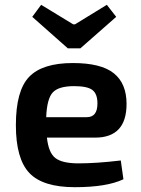

<svg xmlns="http://www.w3.org/2000/svg" viewBox="-20 -766 588 798"><path d="M314 -565H262L114 -696L151 -746L284 -665H292L424 -746L463 -696ZM306 -87Q381 -87 482 -99L493 -21Q424 12 291 12Q158 12 102 -47Q46 -106 46 -246Q46 -389 101 -446.5Q156 -504 283 -504Q400 -504 453 -461.5Q506 -419 506 -334Q506 -194 375 -194H175Q182 -130 211 -108.5Q240 -87 306 -87ZM288 -408Q223 -408 199 -381.5Q175 -355 172 -279H341Q385 -279 385 -336Q385 -376 364 -392Q343 -408 288 -408Z"/></svg>

Font: Exo 2 Semi Bold
Style: Regular
Weight: 600
Designer: Natanael Gama
Version: Version 1.001;PS 001.001;hotconv 1.0.88;makeotf.lib2.5.64775